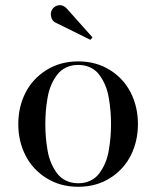

<svg xmlns="http://www.w3.org/2000/svg" viewBox="-20 -705 598 735"><path d="M192.5 -618.5Q180 -624.5 176 -639.8Q172 -655 179 -667.5Q187 -681.5 203.2 -684.8Q219.5 -688 235 -673L334 -562L326 -552.5ZM77.5 -110.2Q50 -164.5 50 -230Q50 -295.5 77.5 -349.8Q105 -404 158 -437Q211 -470 279.5 -470Q348 -470 400.8 -437Q453.5 -404 480.8 -349.8Q508 -295.5 508 -230Q508 -164.5 480.8 -110.2Q453.5 -56 400.8 -23Q348 10 279.5 10Q211 10 158 -23Q105 -56 77.5 -110.2ZM155.5 -279.8Q153.5 -256 153.5 -230Q153.5 -204 155.5 -180.2Q157.5 -156.5 162 -129.8Q166.5 -103 175.8 -81.2Q185 -59.5 198.5 -41.5Q212 -23.5 232.8 -13.5Q253.5 -3.5 279.5 -3.5Q305.5 -3.5 326.2 -13.5Q347 -23.5 360.2 -41.5Q373.5 -59.5 382.8 -81.2Q392 -103 396.5 -129.8Q401 -156.5 403 -180.2Q405 -204 405 -230Q405 -256 403 -279.8Q401 -303.5 396.5 -330.2Q392 -357 382.8 -378.8Q373.5 -400.5 360.2 -418.5Q347 -436.5 326.2 -446.5Q305.5 -456.5 279.5 -456.5Q253.5 -456.5 232.8 -446.5Q212 -436.5 198.5 -418.5Q185 -400.5 175.8 -378.8Q166.5 -357 162 -330.2Q157.5 -303.5 155.5 -279.8Z"/></svg>

Font: Bodoni* 16pt
Style: Regular
Weight: 400
Version: Version 2.3